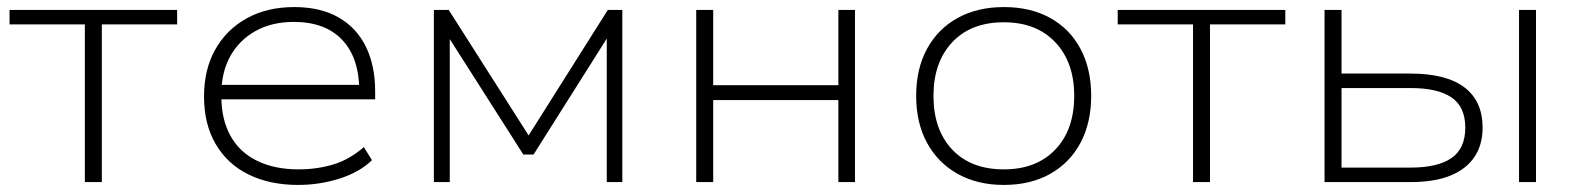

<svg xmlns="http://www.w3.org/2000/svg" viewBox="-20 -515 4468 543"><path d="M220 0V-446H7V-487H481V-446H268V0Z M823 8Q743 8 683 -21.5Q623 -51 590 -107.5Q557 -164 557 -242Q557 -318 588.5 -374.5Q620 -431 677.5 -463Q735 -495 812 -495Q886 -495 937 -466Q988 -437 1014.5 -383.5Q1041 -330 1041 -256V-234H587V-275H1018L996 -258Q996 -351 948 -402Q900 -453 811 -453Q749 -453 703 -427.5Q657 -402 631.5 -356.5Q606 -311 606 -249V-243Q606 -177 632 -130.5Q658 -84 707.5 -60Q757 -36 824 -36Q877 -36 923 -50Q969 -64 1009 -99L1032 -62Q997 -28 940.5 -10Q884 8 823 8Z M1207 0V-487H1249L1475 -132L1699 -487H1740V0H1696V-428H1710L1489 -78H1460L1237 -428H1252V0Z M1949 0V-487H1997V-274H2351V-487H2398V0H2351V-232H1997V0Z M2819 8Q2744 8 2688 -23.5Q2632 -55 2601.5 -111.5Q2571 -168 2571 -244Q2571 -320 2601.5 -376.5Q2632 -433 2688 -464Q2744 -495 2819 -495Q2895 -495 2950.5 -464Q3006 -433 3036 -376.5Q3066 -320 3066 -244Q3066 -168 3036 -111.5Q3006 -55 2950.5 -23.5Q2895 8 2819 8ZM2819 -36Q2911 -36 2964.5 -92Q3018 -148 3018 -244Q3018 -339 2964.5 -395.5Q2911 -452 2819 -452Q2726 -452 2673 -395.5Q2620 -339 2620 -244Q2620 -148 2673 -92Q2726 -36 2819 -36Z M3354 0V-446H3141V-487H3615V-446H3402V0Z M3726 0V-487H3774V-307H3968Q4070 -307 4121.5 -268Q4173 -229 4173 -154Q4173 -105 4149.5 -70.5Q4126 -36 4081 -18Q4036 0 3968 0ZM3774 -41H3969Q4046 -41 4085 -68Q4124 -95 4124 -154Q4124 -213 4085 -239.5Q4046 -266 3969 -266H3774ZM4276 0V-487H4324V0Z"/></svg>

Font: Nunito Sans 10pt SemiExpanded ExtraLight
Style: Regular
Weight: 250
Width: 6
Designer: Vernon Adams
Foundry: Vernon Adams
Version: Version 3.101;gftools[0.9.27]